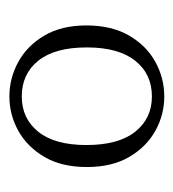

<svg xmlns="http://www.w3.org/2000/svg" viewBox="0 -798 378 419"><g transform="rotate(90 189.5 -588.0)"><path d="M190 -419Q150 -419 114.5 -438.5Q79 -458 57 -495.5Q35 -533 35 -587Q35 -642 57 -680Q79 -718 114.5 -737.5Q150 -757 190 -757Q230 -757 265 -737.5Q300 -718 322 -680.5Q344 -643 344 -588Q344 -533 322 -495.5Q300 -458 265 -438.5Q230 -419 190 -419ZM190 -446Q238 -446 267 -482Q296 -518 296 -587Q296 -657 267 -693.5Q238 -730 190 -730Q141 -730 112 -693.5Q83 -657 83 -588Q83 -518 112 -482Q141 -446 190 -446Z"/></g></svg>

Font: Source Serif 4 SmText Light
Style: Regular
Weight: 300
Designer: Frank Grießhammer
Foundry: Adobe
Version: Version 4.005;hotconv 1.1.0;makeotfexe 2.6.0